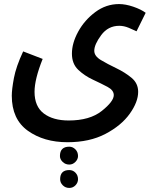

<svg xmlns="http://www.w3.org/2000/svg" viewBox="-20 -659 759 945"><path d="M38 -188Q38 -72 117 -15.5Q196 41 312 41Q421 41 499 0Q577 -41 618.5 -99Q660 -157 660 -207Q660 -249 627.5 -276Q595 -303 552 -323.5Q509 -344 476.5 -363.5Q444 -383 444 -409Q444 -440 478 -486Q512 -532 567 -532Q590 -532 614 -522Q638 -512 652 -505L697 -596Q674 -613 636 -626Q598 -639 566 -639Q502 -639 449 -599.5Q396 -560 365 -503.5Q334 -447 334 -395Q334 -345 365 -315.5Q396 -286 437 -267Q478 -248 509 -231.5Q540 -215 540 -191Q540 -160 481 -113Q422 -66 318 -66Q241 -66 195.5 -100.5Q150 -135 150 -207Q150 -269 190 -369L94 -406Q59 -331 48.5 -275Q38 -219 38 -188ZM321 151Q338 151 351 138Q364 125 364 109Q364 89 351 76Q338 63 321 63Q275 63 275 109Q275 125 288.5 138Q302 151 321 151ZM321 266Q339 266 351.5 253Q364 240 364 223Q364 204 351.5 191Q339 178 321 178Q276 178 276 223Q276 240 289 253Q302 266 321 266Z"/></svg>

Font: Noto Sans Arabic UI ExtraCondensed Semi
Style: Regular
Weight: 600
Width: 3
Designer: Nadine Chahine - Monotype Design Team
Foundry: Monotype Imaging Inc.
Version: Version 1.900